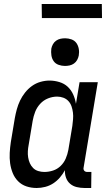

<svg xmlns="http://www.w3.org/2000/svg" viewBox="-20 -930 540 958"><path d="M163 8Q136 8 112 0Q88 -8 70.5 -25.5Q53 -43 43.5 -66.5Q34 -90 30.5 -115.5Q27 -141 28.5 -167.5Q30 -194 34 -221L54 -341Q58 -363 64 -385Q70 -407 80 -428Q90 -449 105 -468Q120 -487 139.5 -501Q159 -515 182 -521.5Q205 -528 227 -528Q252 -528 276.5 -520.5Q301 -513 318 -497Q335 -481 345 -459Q355 -437 359 -412L377 -520H468L397 -93Q396 -89 397 -85Q398 -81 400.5 -78Q403 -75 407 -73.5Q411 -72 416 -72H436L435 8H402Q382 8 363 3.5Q344 -1 330 -13Q316 -25 309.5 -43Q303 -61 304 -81Q294 -62 279 -44.5Q264 -27 245.5 -15Q227 -3 205.5 2.5Q184 8 163 8ZM201 -72Q223 -72 244.5 -79Q266 -86 282.5 -102Q299 -118 308 -139Q317 -160 321 -182L341 -302Q343 -318 344.5 -335Q346 -352 344 -368Q342 -384 337 -399Q332 -414 321.5 -425.5Q311 -437 296 -442.5Q281 -448 265 -448Q242 -448 219.5 -439Q197 -430 180.5 -412Q164 -394 155.5 -372Q147 -350 143 -327L123 -207Q120 -192 119 -176Q118 -160 120.5 -144.5Q123 -129 129 -115.5Q135 -102 145.5 -91.5Q156 -81 171 -76.5Q186 -72 201 -72ZM304 -601Q288 -601 272.5 -606.5Q257 -612 248 -624.5Q239 -637 236.5 -653.5Q234 -670 236 -687Q238 -698 244 -709Q250 -720 260 -727Q270 -734 281.5 -736.5Q293 -739 305 -739Q321 -739 336.5 -733.5Q352 -728 361 -715.5Q370 -703 373 -686.5Q376 -670 373 -653Q371 -642 365 -631Q359 -620 349 -613Q339 -606 327.5 -603.5Q316 -601 304 -601ZM189 -840 188 -910H488L489 -840Z"/></svg>

Font: Iosevka Medium
Style: Italic
Weight: 500
Italic angle: -9°
Monospace: yes
Designer: Belleve Invis
Foundry: Belleve Invis
Version: Version 32.5.0; ttfautohint (v1.8.4)